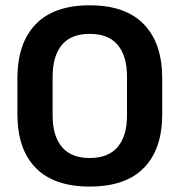

<svg xmlns="http://www.w3.org/2000/svg" viewBox="-20 -672 660 706"><path d="M310 14Q178.5 14 111.2 -54.8Q44 -123.5 44 -252.5V-384Q44 -513 111.2 -582.8Q178.5 -652.5 310 -652.5Q441.5 -652.5 509 -582.8Q576.5 -513 576.5 -384V-252.5Q576.5 -123.5 509.2 -54.8Q442 14 310 14ZM310 -91Q378.5 -91 412.8 -131.8Q447 -172.5 447 -247V-390Q447 -466 412.8 -506.8Q378.5 -547.5 310 -547.5Q241.5 -547.5 207.5 -506.8Q173.5 -466 173.5 -390V-247Q173.5 -172.5 207.5 -131.8Q241.5 -91 310 -91Z"/></svg>

Font: Anek Bangla
Style: Semi-bold
Weight: 600
Designer: Sulekha Rajkumar (Bangla), Yesha Goshar (Latin)
Foundry: Ek Type
Version: Version 1.002;March 21, 2022;FontCreator 13.0.0.2683 64-bit